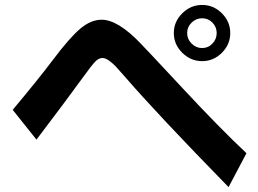

<svg xmlns="http://www.w3.org/2000/svg" viewBox="-20 -766 1040 774"><path d="M31.2 -323.2Q132.8 -444.3 197.3 -529.8Q261.7 -615.2 304.2 -650.9Q346.7 -686.5 389.6 -686.5Q455.1 -686.5 545.9 -591.8Q563.5 -574.2 716.3 -410.2Q869.1 -246.1 973.6 -148.4L901.4 -11.7Q611.3 -308.6 482.4 -458Q456.1 -488.3 445.8 -499Q435.5 -509.8 420.4 -521Q405.3 -532.2 392.6 -532.2Q379.9 -532.2 366.7 -520.5Q353.5 -508.8 303.2 -439Q252.9 -369.1 127 -203.1ZM714.8 -553.2Q680.7 -586.9 680.7 -632.8Q680.7 -678.7 714.8 -712.4Q749 -746.1 794.9 -746.1Q840.8 -746.1 874.5 -712.4Q908.2 -678.7 908.2 -632.8Q908.2 -586.9 874.5 -553.2Q840.8 -519.5 794.9 -519.5Q749 -519.5 714.8 -553.2ZM752.4 -674.8Q734.4 -657.2 734.4 -632.8Q734.4 -608.4 752.4 -590.3Q770.5 -572.3 794.9 -572.3Q819.3 -572.3 836.4 -590.3Q853.5 -608.4 853.5 -632.8Q853.5 -657.2 836.4 -674.8Q819.3 -692.4 794.9 -692.4Q770.5 -692.4 752.4 -674.8Z"/></svg>

Font: GenEi M Gothic v2 Bold
Style: Regular
Weight: 700
Version: Version 2.0